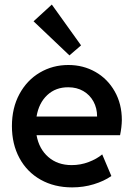

<svg xmlns="http://www.w3.org/2000/svg" viewBox="-20 -813 589 841"><path d="M32.2 -260.7Q32.2 -340.3 65.2 -401.1Q98.1 -461.9 154.5 -495.1Q210.9 -528.3 279.3 -528.3Q344.7 -528.3 397.9 -498Q451.2 -467.8 482.4 -412.8Q513.7 -357.9 513.7 -287.1Q513.2 -255.9 505.9 -220.7H140.1Q150.9 -160.6 191.7 -125.2Q232.4 -89.8 293.9 -89.8Q333 -89.8 368.4 -103.3Q403.8 -116.7 427.7 -136.7L467.8 -42Q435.5 -19.5 390.6 -5.9Q345.7 7.8 295.9 7.8Q217.8 7.8 158 -25.9Q98.1 -59.6 65.2 -120.6Q32.2 -181.6 32.2 -260.7ZM405.3 -302.7Q405.3 -339.4 389.4 -368.4Q373.5 -397.5 345 -414.1Q316.4 -430.7 279.3 -430.7Q224.1 -431.2 187 -396.5Q149.9 -361.8 140.1 -302.7ZM127 -719.7 207 -793 335 -614.3 284.2 -570.3Z"/></svg>

Font: Reddit Sans Strawberry SemiBold
Style: Regular
Weight: 600
Designer: Stephen Hutchings
Foundry: Reddit
Version: Version 1.013